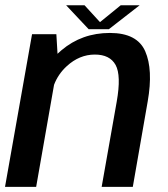

<svg xmlns="http://www.w3.org/2000/svg" viewBox="-28 -726 652 746"><path d="M-8.5 0H112.5L182 -396.5Q198 -438.5 231.5 -469Q280.5 -514 340.5 -514Q399 -514 421.2 -473.5Q443.5 -433 425.5 -331L367 0H488L546 -332.5Q567.5 -455.5 536.2 -526.8Q505 -598 399 -598Q290 -598 210.5 -530.5Q202.5 -523.5 195.5 -517L191 -593H96.5ZM316.5 -612.5H395L514.5 -705.5H441L360.5 -640L300.5 -705.5H229Z"/></svg>

Font: Anybody Thin Medium
Style: Italic
Weight: 500
Italic angle: -10°
Version: Version 1.113;gftools[0.9.25]